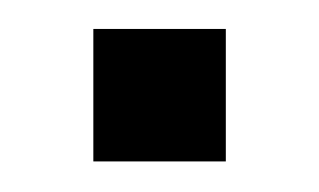

<svg xmlns="http://www.w3.org/2000/svg" viewBox="-20 -481 216 130"><path d="M43.2 -371.7V-461.4H132.9V-371.7Z"/></svg>

Font: Big Shoulders Stencil Text Thin
Style: Regular
Weight: 100
Designer: Patric King
Foundry: XO Type Co
Version: Version 2.001